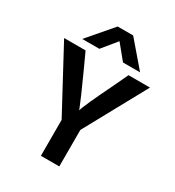

<svg xmlns="http://www.w3.org/2000/svg" viewBox="-209 -1016 1041 1139"><g transform="rotate(30 312.0 -446.0)"><path d="M312 -822 231 -723H114L259 -892H365L510 -723H393ZM606 -674 374 -250V0H248V-246L18 -674H165L210 -576Q249 -491 274 -433.5Q299 -376 304 -362L310 -347Q319 -384 413 -576L459 -674Z"/></g></svg>

Font: Hind Semibold
Style: Regular
Weight: 600
Designer: Manushi Parikh, Satya Rajpurohit
Foundry: Indian Type Foundry
Version: Version 1.201;PS 1.0;hotconv 1.0.78;makeotf.lib2.5.61930; tt